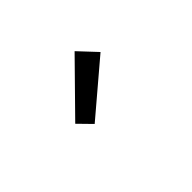

<svg xmlns="http://www.w3.org/2000/svg" viewBox="-22 -1081 649 649"><g transform="rotate(45 303.0 -756.0)"><path d="M319 -640 144 -812 208 -872 366 -686Z"/></g></svg>

Font: Noto Sans HK Thin
Style: Regular
Weight: 400
Version: Version 2.004-H2;hotconv 1.0.118;makeotfexe 2.5.65603